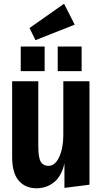

<svg xmlns="http://www.w3.org/2000/svg" viewBox="-20 -999 549 1028"><path d="M175 9Q116 9 80.5 -31.5Q45 -72 45 -160V-564H185V-216Q185 -156 198 -133.5Q211 -111 240 -111Q275 -111 297 -158.5Q319 -206 319 -277V-564H459V-10L325 7V-124Q309 -55 269 -23Q229 9 175 9ZM170 -784 138 -849 323 -979 380 -867ZM289 -618V-750H417V-618ZM91 -618V-750H219V-618Z"/></svg>

Font: Freeman
Style: Regular
Weight: 400
Designer: Vernon Adams, Aoife Mooney, Rodrigo Fuenzalida
Foundry: Rodrigo Fuenzalida
Version: Version 1.000; ttfautohint (v1.8.4.7-5d5b)